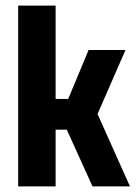

<svg xmlns="http://www.w3.org/2000/svg" viewBox="-20 -667 496 687"><path d="M429 -488 329 -259 445 0H311L219 -203H179V0H45V-647H179V-313H224L297 -488Z"/></svg>

Font: Squada One
Style: Regular
Weight: 400
Version: Version 1.001